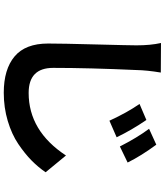

<svg xmlns="http://www.w3.org/2000/svg" viewBox="54 -886 892 1040"><g transform="rotate(90 500.0 -366.0)"><path d="M543 -675.8 629.9 -712.9Q684.6 -632.8 723.6 -551.8L633.8 -512.7Q588.9 -610.4 543 -675.8ZM677.7 -727.5 763.7 -766.6Q824.2 -684.6 860.4 -611.3L773.4 -569.3Q725.6 -663.1 677.7 -727.5ZM212.9 -792 373 -791Q360.4 -715.8 359.4 -659.2Q347.7 -401.4 347.7 -208Q347.7 -75.2 483.4 -75.2Q689.5 -75.2 822.3 -277.3L913.1 -167Q885.7 -127 849.1 -90.8Q812.5 -54.7 759.8 -19Q707 16.6 634.8 38.1Q562.5 59.6 482.4 59.6Q355.5 59.6 285.6 1Q215.8 -57.6 215.8 -180.7Q215.8 -252.9 220.7 -437.5Q225.6 -622.1 225.6 -659.2Q225.6 -735.4 212.9 -792Z"/></g></svg>

Font: GenEi Gothic M Regular
Style: Bold
Weight: 700
Designer: o_tamon (Modified); [Source Han Sans]
Ryoko NISHIZUKA  (kana & ideographs); Paul D. Hunt (Latin, Greek & Cyrillic); Wenl
Version: Version 1.1a;Original Version 1.004